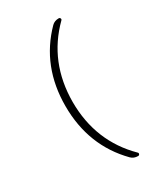

<svg xmlns="http://www.w3.org/2000/svg" viewBox="-218 -862 935 1080"><g transform="rotate(-30 250.0 -322.5)"><path d="M348.6 125Q321.3 125 303.7 107.4Q134.8 -64.5 134.8 -322.3Q134.8 -580.1 303.7 -752Q321.3 -769.5 348.6 -769.5Q355.5 -769.5 358.4 -763.2Q361.3 -756.8 356.4 -752Q182.6 -580.1 181.6 -322.3Q181.6 -65.4 356.4 107.4Q361.3 112.3 358.4 118.7Q355.5 125 348.6 125Z"/></g></svg>

Font: Rounded-X Mgen+ 2m light
Style: Regular
Weight: 200
Designer: [Source Han Sans]
Ryoko NISHIZUKA  (kana & ideographs); Paul D. Hunt (Latin, Greek & Cyrillic); Wenlong ZHANG  (bopomofo
Version: Version 1.059.20150602